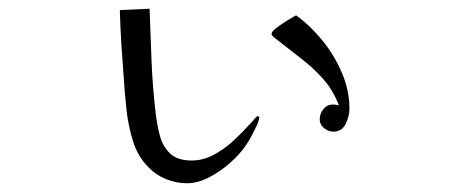

<svg xmlns="http://www.w3.org/2000/svg" viewBox="-20 -437 1040 439"><path d="M573 -169Q572 -163 570 -157Q568 -151 565 -146Q560 -135 554 -124Q548 -113 541 -103Q528 -84 506 -64.5Q484 -45 458 -31.5Q432 -18 408 -18Q383 -18 359.5 -27.5Q336 -37 319 -55Q295 -79 284 -114.5Q273 -150 269 -188Q265 -226 263 -258Q260 -297 257.5 -336Q255 -375 254 -414L322 -417Q324 -357 326.5 -297Q329 -237 336 -178Q339 -152 345.5 -127Q352 -102 369 -86Q386 -70 418 -70Q444 -70 468.5 -83Q493 -96 514 -115.5Q535 -135 551 -153Q556 -158 560 -163Q564 -168 569 -172ZM779 -188Q779 -172 770.5 -154Q762 -136 742 -136Q731 -136 721 -144Q711 -152 711 -164Q711 -177 719.5 -187.5Q728 -198 741 -198Q747 -198 755 -196Q741 -232 718 -257.5Q695 -283 667.5 -304Q640 -325 611 -348Q609 -350 605 -353Q601 -356 601 -360Q601 -365 613 -374Q625 -383 639 -391.5Q653 -400 657 -402Q690 -378 717.5 -344Q745 -310 762 -270Q779 -230 779 -188Z"/></svg>

Font: Kaisei Decol
Style: Regular
Weight: 400
Designer: Font-Kai, 金井和夫
Foundry: KAZUO KANAI
Version: Version 5.003